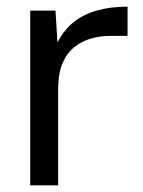

<svg xmlns="http://www.w3.org/2000/svg" viewBox="-20 -558 430 578"><path d="M71 0V-526H147L153 -430Q171 -466 200 -490Q229 -514 270.5 -526Q312 -538 364 -538V-450H312Q282 -450 254 -442Q226 -434 203.5 -416Q181 -398 168 -367Q155 -336 155 -289V0Z"/></svg>

Font: DM Sans 9pt
Style: Regular
Weight: 400
Designer: Colophon Foundry, Jonny Pinhorn
Foundry: Colophon Foundry
Version: Version 4.004;gftools[0.9.30]